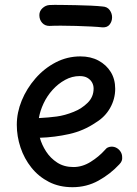

<svg xmlns="http://www.w3.org/2000/svg" viewBox="-20 -780 571 800"><path d="M282 0Q227 0 184 -22Q141 -44 111 -81.5Q81 -119 65.5 -165.5Q50 -212 50 -260Q50 -311 70.5 -361Q91 -411 127.5 -453Q164 -495 212 -520Q260 -545 315 -545Q358 -545 390.5 -527.5Q423 -510 441.5 -480Q460 -450 460 -410Q460 -368 439 -330.5Q418 -293 380 -270Q329 -235 268.5 -221.5Q208 -208 146 -206Q154 -177 172 -149Q190 -121 218.5 -102.5Q247 -84 286 -84Q323 -84 357.5 -105.5Q392 -127 417 -155Q423 -163 430.5 -166Q438 -169 445 -169Q457 -169 467 -163Q477 -157 483 -147Q489 -137 489 -125Q490 -117 487 -109.5Q484 -102 477 -95Q440 -55 390.5 -27.5Q341 0 282 0ZM142 -288Q182 -290 216 -294.5Q250 -299 287 -314Q320 -327 345 -351.5Q370 -376 370 -411Q370 -425 363.5 -436.5Q357 -448 344.5 -455.5Q332 -463 312 -463Q280 -463 251 -447Q222 -431 199 -405.5Q176 -380 161.5 -349Q147 -318 142 -288ZM186 -672Q167 -672 155.5 -685Q144 -698 144 -717Q144 -734 157 -746Q170 -758 186 -759Q204 -760 233.5 -759.5Q263 -759 296 -758.5Q329 -758 359 -756.5Q389 -755 407 -753Q427 -752 437 -738Q447 -724 447 -708Q447 -691 437 -678Q427 -665 407 -666Q389 -668 359.5 -669.5Q330 -671 296.5 -672Q263 -673 233.5 -673Q204 -673 186 -672Z"/></svg>

Font: Playpen Sans
Style: Regular
Weight: 400
Designer: Laura Meseguer, Veronika Burian, José Scaglione, Kostas Bartsokas, Vera Evstafieva, Tom Grace, Yorlmar Campos
Foundry: TypeTogether
Version: Version 2.000